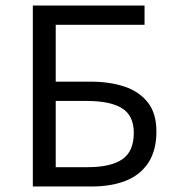

<svg xmlns="http://www.w3.org/2000/svg" viewBox="-20 -676 640 696"><path d="M99 0V-656H504V-586H182V-380H308Q378 -380 431.5 -362Q485 -344 516 -304.5Q547 -265 547 -199.1Q547 -131 518 -86.5Q489 -42 436.5 -21Q384 0 312 0ZM182 -70H298Q381.5 -70 423.2 -98.5Q465 -127 465 -194.4Q465 -257 422.4 -283.5Q379.7 -310 296 -310H182Z"/></svg>

Font: Source Code Pro ExtraLight
Style: Regular
Weight: 200
Monospace: yes
Designer: Paul D. Hunt, Teo Tuominen
Foundry: Adobe
Version: Version 1.026;hotconv 1.1.0;makeotfexe 2.6.0